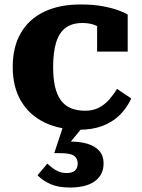

<svg xmlns="http://www.w3.org/2000/svg" viewBox="-20 -570 637 860"><path d="M362 -74Q397 -74 423.5 -88Q450 -102 470 -125Q490 -148 504 -172L568 -129Q549 -87 516.5 -55Q484 -23 439 -6Q394 11 336 11Q247 11 179.5 -21.5Q112 -54 74.5 -117Q37 -180 37 -270Q37 -360 73.5 -422.5Q110 -485 178 -517.5Q246 -550 341 -550Q398 -550 440.5 -542Q483 -534 511 -523.5Q539 -513 552 -505V-339H415V-486Q428 -486 436 -479.5Q444 -473 447.5 -463.5Q451 -454 450.5 -445Q450 -436 448 -431Q431 -447 406.5 -457Q382 -467 349 -467Q303 -467 274 -445.5Q245 -424 231.5 -380Q218 -336 218 -270Q218 -219 226.5 -182Q235 -145 252.5 -121Q270 -97 297.5 -85.5Q325 -74 362 -74ZM354 -5 285 79 281 64Q334 63 370 73.5Q406 84 425 106Q444 128 444 161Q444 191 432 211.5Q420 232 400 245Q380 258 352.5 264Q325 270 294 270Q241 270 206 254.5Q171 239 148 215L192 163Q202 172 214.5 182Q227 192 243 198.5Q259 205 279 205Q304 205 316 194Q328 183 328 162Q328 140 312 128Q296 116 250 116H223L263 -5Z"/></svg>

Font: Roboto Serif
Style: Bold
Weight: 700
Designer: Greg Gazdowicz
Foundry: Commercial Type
Version: Version 1.008